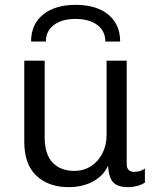

<svg xmlns="http://www.w3.org/2000/svg" viewBox="-20 -761 640 791"><path d="M263 10Q180 10 130 -37Q80 -84 80 -177V-511H164V-195Q164 -126 196.5 -91.5Q229 -57 286 -57Q325 -57 355 -76.5Q385 -96 402 -129.5Q419 -163 419 -203V-511H502V-85Q502 -69 510 -61Q518 -53 532 -53Q542 -53 553.5 -55.5Q565 -58 577 -67V-9Q564 0 545.5 5Q527 10 508 10Q475 10 457.5 -1Q440 -12 433.5 -31.5Q427 -51 425 -78Q411 -48 387 -29Q363 -10 331.5 0Q300 10 263 10ZM108 -590Q108 -661 157.5 -701Q207 -741 292 -741Q377 -741 426 -701Q475 -661 475 -590H414Q414 -633 381 -658Q348 -683 291 -683Q235 -683 202 -658Q169 -633 169 -590Z"/></svg>

Font: Chivo Mono Medium Light
Style: Regular
Weight: 300
Monospace: yes
Version: Version 1.008